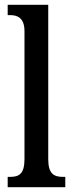

<svg xmlns="http://www.w3.org/2000/svg" viewBox="-20 -780 304 800"><path d="M12 0H252V-43H243C205 -43 181 -55 181 -117V-760H12V-717H22C50 -717 82 -708 82 -650V-117C82 -55 59 -43 22 -43H12Z"/></svg>

Font: Noto Serif Sinhala ExtraCondensed Medium
Style: Regular
Weight: 500
Width: 2
Designer: Jelle Bosma - Monotype Design Team
Foundry: Monotype Imaging Inc.
Version: Version 2.007